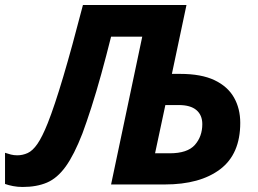

<svg xmlns="http://www.w3.org/2000/svg" viewBox="-50 -734 1027 764"><path d="M40 10Q20 10 2 6.5Q-16 3 -30 -2V-126Q-18 -122 -6.5 -119Q5 -116 19 -116Q40 -116 60 -125Q80 -134 99 -161.5Q118 -189 140 -244Q167 -312 201.5 -428Q236 -544 280 -714H692L634 -440H667Q751 -440 803.5 -415Q856 -390 881 -346Q906 -302 906 -245Q906 -121 826 -60.5Q746 0 606 0H392L516 -588H392Q373 -512 353 -439.5Q333 -367 313.5 -306.5Q294 -246 278 -203Q245 -118 211.5 -71.5Q178 -25 137 -7.5Q96 10 40 10ZM567 -124H625Q696 -124 725.5 -157.5Q755 -191 755 -240Q755 -276 731.5 -296Q708 -316 661 -316H608Z"/></svg>

Font: BC Sans
Style: Bold Italic
Weight: 700
Italic angle: -12°
Designer: Monotype Design Team
Province of B.C.
Foundry: Monotype Imaging Inc.
Version: Version 2.000;GOOG;noto-source:20170915:90ef993387c0